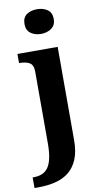

<svg xmlns="http://www.w3.org/2000/svg" viewBox="-128 -817 581 1104"><g transform="rotate(-10 162.5 -265.0)"><path d="M86.9 -698.2Q86.9 -735.4 111.1 -752.7Q135.3 -770 171.9 -770Q207.5 -770 232.7 -752.7Q257.8 -735.4 257.8 -698.2Q257.8 -662.1 232.4 -644Q207 -626 171.9 -626Q135.3 -626 111.1 -644Q86.9 -662.1 86.9 -698.2ZM17.1 -482.9V-536.1H252V7.8Q252 75.2 233.2 119.9Q214.4 164.6 181.2 191.4Q147.5 217.8 101.3 229Q55.2 240.2 0 240.2H-20V178.2H-13.2Q14.2 178.2 35.4 169.4Q56.6 160.6 71.3 140.1Q85.4 119.6 92.8 85.4Q100.1 51.3 100.1 0V-417Q100.1 -458 77.9 -470.5Q55.7 -482.9 20 -482.9Z"/></g></svg>

Font: Koh Santepheap
Style: Bold
Weight: 700
Designer: Danh Hong
Version: Version 2.002; ttfautohint (v1.8.3)